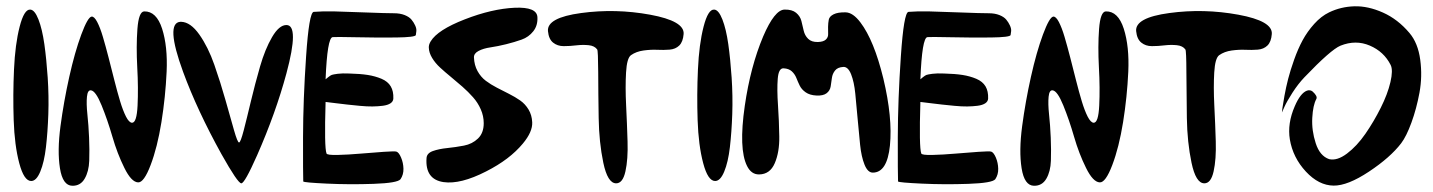

<svg xmlns="http://www.w3.org/2000/svg" viewBox="-20 -596 4575 613"><path d="M76.7 -565.4Q90.8 -564.5 102.8 -533.9Q114.7 -503.4 121.6 -455.1Q128.4 -406.7 132.3 -348.4Q136.2 -290 134.3 -231.9Q132.3 -173.8 126.7 -126Q121.1 -78.1 108.6 -48.1Q96.2 -18.1 79.6 -18.1Q56.6 -18.1 41.5 -75Q26.4 -131.8 23.7 -212.6Q21 -293.5 24.7 -374Q28.3 -454.6 42.7 -510.7Q57.1 -566.9 76.7 -565.4Z M210.9 -2.9Q236.8 -2.4 250.2 -25.4Q263.7 -48.3 264.9 -82.8Q266.1 -117.2 264.4 -157Q262.7 -196.8 259 -231Q255.4 -265.1 257.6 -287.1Q259.8 -309.1 270.5 -307.6Q285.6 -305.7 304.4 -259.5Q323.2 -213.4 338.9 -159.4Q354.5 -105.5 377 -60.1Q399.4 -14.6 420.9 -13.7Q439.5 -12.7 460.9 -69.1Q482.4 -125.5 495.4 -206.1Q508.3 -286.6 512 -367.2Q515.6 -447.8 497.6 -504.2Q479.5 -560.5 440.4 -559.6Q422.9 -559.1 418.7 -503.4Q414.6 -447.8 418.2 -380.9Q421.9 -314 419.2 -258.8Q416.5 -203.6 401.4 -204.1Q392.1 -204.6 382.3 -223.6Q372.6 -242.7 363.5 -272.7Q354.5 -302.7 345.2 -339.4Q335.9 -376 326.7 -412.1Q317.4 -448.2 308.6 -478Q299.8 -507.8 290.3 -525.9Q280.8 -543.9 272.5 -543Q260.3 -541.5 239.5 -485.6Q218.8 -429.7 201.2 -350.8Q183.6 -272 173.1 -193.1Q162.6 -114.3 171.4 -58.8Q180.2 -3.4 210.9 -2.9Z M558.6 -526.4Q588.4 -525.4 616.5 -485.6Q644.5 -445.8 664.3 -389.2Q684.1 -332.5 700 -276.1Q715.8 -219.7 727.1 -180.4Q738.3 -141.1 743.2 -141.1Q748 -141.1 758.1 -179.7Q768.1 -218.3 781.2 -273.4Q794.4 -328.6 810.3 -383.8Q826.2 -439 848.6 -477.5Q871.1 -516.1 894.5 -516.1Q936 -516.1 894.5 -361.8Q860.4 -235.4 800.8 -100.1Q761.2 -10.7 750.5 -10.7Q739.3 -10.7 687 -104Q609.9 -243.2 564.5 -366.7Q507.3 -522.9 555.7 -526.4Q557.1 -526.4 558.6 -526.4Z M1019.5 -270.5Q1015.1 -125 1022.5 -106Q1023.9 -100.6 1057.9 -101.3Q1091.8 -102.1 1130.9 -105.5Q1169.9 -108.9 1205.6 -111.3Q1241.2 -113.8 1246.1 -111.8Q1253.9 -108.9 1260.7 -92.5Q1267.6 -76.2 1268.1 -57.4Q1268.6 -38.6 1258.8 -23.9Q1249.5 -11.7 1172.6 -9Q1095.7 -6.3 1023.2 -9.8Q950.7 -13.2 948.2 -16.6Q947.3 -39.1 947.5 -158.2Q947.8 -277.3 957.3 -416.5Q966.8 -555.7 981.4 -558.1Q1010.7 -560.5 1047.4 -559.6Q1084 -558.6 1148.2 -556.2Q1212.4 -553.7 1237.8 -553.7Q1257.3 -553.7 1272 -547.9Q1286.6 -542 1293.7 -533.4Q1300.8 -524.9 1305.4 -514.9Q1310.1 -504.9 1309.3 -496.8Q1308.6 -488.8 1307.6 -483.9Q1305.2 -477.1 1244.4 -476.3Q1183.6 -475.6 1116.5 -477.1Q1049.3 -478.5 1042 -477.5Q1024.9 -475.1 1019.5 -342.8Q1020 -343.3 1027.6 -349.4Q1035.2 -355.5 1039.3 -356.9Q1043.5 -358.4 1058.1 -360.4Q1072.8 -362.3 1095.2 -361.3Q1130.4 -360.4 1154.1 -356.7Q1177.7 -353 1198 -344.5Q1218.3 -335.9 1227.5 -320.3Q1236.8 -304.7 1235.8 -281.2Q1235.4 -272 1226.6 -266.1Q1217.8 -260.3 1202.1 -258.3Q1186.5 -256.3 1168.9 -256.1Q1151.4 -255.9 1128.7 -258.1Q1106 -260.3 1088.4 -262.2Q1070.8 -264.2 1049.8 -266.8Q1028.8 -269.5 1019.5 -270.5Z M1695.8 -541.5Q1693.8 -574.2 1623.5 -571.3Q1550.3 -567.9 1463.9 -534.2Q1377 -500.5 1355 -463.9Q1348.6 -453.6 1349.1 -443.8Q1349.6 -427.7 1359.6 -411.1Q1369.6 -394.5 1385.3 -380.1Q1400.9 -365.7 1419.4 -350.6Q1438 -335.4 1456.5 -319.1Q1475.1 -302.7 1490.2 -285.6Q1505.4 -268.6 1514.9 -247.1Q1524.4 -225.6 1524.4 -202.6Q1524.4 -171.4 1506.1 -153.8Q1487.8 -136.2 1461.2 -131.1Q1434.6 -126 1408 -123.3Q1381.3 -120.6 1362.1 -113.8Q1342.8 -106.9 1341.8 -91.3Q1336.9 -23.4 1396 -14.6Q1450.2 -6.8 1532.2 -48.8Q1607.4 -86.9 1649.4 -137.7Q1680.7 -175.3 1679.2 -205.6Q1678.2 -228.5 1667.5 -246.3Q1656.7 -264.2 1640.6 -275.4Q1624.5 -286.6 1605 -296.4Q1585.4 -306.2 1566.2 -316.2Q1546.9 -326.2 1531 -338.1Q1515.1 -350.1 1504.6 -369.1Q1494.1 -388.2 1493.2 -412.6Q1492.7 -425.3 1507.8 -433.3Q1522.9 -441.4 1546.1 -444.8Q1569.3 -448.2 1595.9 -454.8Q1622.6 -461.4 1645.3 -469.5Q1668 -477.5 1682.6 -496.1Q1697.3 -514.6 1695.8 -541.5Z M1729.5 -496.6Q1731.9 -471.2 1745.8 -460Q1759.8 -448.7 1779.8 -448.7Q1799.8 -448.7 1820.1 -451.2Q1840.3 -453.6 1859.4 -451.7Q1878.4 -449.7 1886.7 -438Q1889.6 -434.1 1889.9 -365.5Q1890.1 -296.9 1891.4 -219.2Q1892.6 -141.6 1906.2 -76.4Q1919.9 -11.2 1946.8 -10.7Q1968.3 -10.3 1976.8 -48.8Q1985.4 -87.4 1983.6 -144.5Q1981.9 -201.7 1979 -260Q1976.1 -318.4 1978.8 -364.5Q1981.4 -410.6 1994.6 -419.9Q2011.2 -431.6 2034.7 -434.8Q2058.1 -438 2078.4 -437Q2098.6 -436 2117.7 -437.5Q2136.7 -439 2148.7 -450.7Q2160.6 -462.4 2162.6 -487.3Q2166 -528.8 2055.7 -549.1Q1945.3 -569.3 1835.4 -554.4Q1725.6 -539.6 1729.5 -496.6Z M2260.3 -565.4Q2274.4 -564.5 2286.4 -533.9Q2298.3 -503.4 2305.2 -455.1Q2312 -406.7 2315.9 -348.4Q2319.8 -290 2317.9 -231.9Q2315.9 -173.8 2310.3 -126Q2304.7 -78.1 2292.2 -48.1Q2279.8 -18.1 2263.2 -18.1Q2240.2 -18.1 2225.1 -75Q2210 -131.8 2207.3 -212.6Q2204.6 -293.5 2208.3 -374Q2211.9 -454.6 2226.3 -510.7Q2240.7 -566.9 2260.3 -565.4Z M2403.8 -39.1Q2438.5 -39.6 2453.6 -75Q2468.8 -110.4 2468 -160.2Q2467.3 -210 2463.9 -260Q2460.4 -310.1 2463.1 -344.5Q2465.8 -378.9 2481.9 -377.9Q2498.5 -377 2508.1 -368.2Q2517.6 -359.4 2522.5 -347.2Q2527.3 -335 2533.2 -322.8Q2539.1 -310.5 2552.2 -301.3Q2565.4 -292 2586.9 -291Q2608.4 -290 2619.1 -298.3Q2629.9 -306.6 2632.1 -320.1Q2634.3 -333.5 2636 -346.9Q2637.7 -360.4 2646 -370.8Q2654.3 -381.3 2672.4 -382.3Q2687.5 -383.3 2697.3 -358.9Q2707 -334.5 2710.7 -296.9Q2714.4 -259.3 2718.3 -215.3Q2722.2 -171.4 2726.1 -133.5Q2730 -95.7 2740.2 -70.3Q2750.5 -44.9 2766.6 -44.9Q2812.5 -44.9 2821.3 -131.3Q2830.1 -220.2 2800.3 -345.2Q2770.5 -467.3 2727.1 -524.4Q2703.1 -556.2 2679.7 -556.6Q2654.8 -557.1 2641.4 -550.3Q2627.9 -543.5 2626 -533Q2624 -522.5 2623.8 -510.3Q2623.5 -498 2624 -487.5Q2624.5 -477.1 2616.7 -469.7Q2608.9 -462.4 2591.3 -461.9Q2570.8 -461.4 2560.1 -472.2Q2549.3 -482.9 2545.9 -498.3Q2542.5 -513.7 2538.6 -529.1Q2534.7 -544.4 2521.7 -555.2Q2508.8 -565.9 2484.9 -565.4Q2453.1 -564.9 2416.5 -479.5Q2376 -383.3 2357.9 -258.3Q2337.9 -120.1 2365.2 -65.9Q2378.9 -38.6 2403.8 -39.1Z M2918.5 -270.5Q2914.1 -125 2921.4 -106Q2922.9 -100.6 2956.8 -101.3Q2990.7 -102.1 3029.8 -105.5Q3068.8 -108.9 3104.5 -111.3Q3140.1 -113.8 3145 -111.8Q3152.8 -108.9 3159.7 -92.5Q3166.5 -76.2 3167 -57.4Q3167.5 -38.6 3157.7 -23.9Q3148.4 -11.7 3071.5 -9Q2994.6 -6.3 2922.1 -9.8Q2849.6 -13.2 2847.2 -16.6Q2846.2 -39.1 2846.4 -158.2Q2846.7 -277.3 2856.2 -416.5Q2865.7 -555.7 2880.4 -558.1Q2909.7 -560.5 2946.3 -559.6Q2982.9 -558.6 3047.1 -556.2Q3111.3 -553.7 3136.7 -553.7Q3156.2 -553.7 3170.9 -547.9Q3185.5 -542 3192.6 -533.4Q3199.7 -524.9 3204.3 -514.9Q3209 -504.9 3208.3 -496.8Q3207.5 -488.8 3206.5 -483.9Q3204.1 -477.1 3143.3 -476.3Q3082.5 -475.6 3015.4 -477.1Q2948.2 -478.5 2940.9 -477.5Q2923.8 -475.1 2918.5 -342.8Q2918.9 -343.3 2926.5 -349.4Q2934.1 -355.5 2938.2 -356.9Q2942.4 -358.4 2957 -360.4Q2971.7 -362.3 2994.1 -361.3Q3029.3 -360.4 3053 -356.7Q3076.7 -353 3096.9 -344.5Q3117.2 -335.9 3126.5 -320.3Q3135.7 -304.7 3134.8 -281.2Q3134.3 -272 3125.5 -266.1Q3116.7 -260.3 3101.1 -258.3Q3085.4 -256.3 3067.9 -256.1Q3050.3 -255.9 3027.6 -258.1Q3004.9 -260.3 2987.3 -262.2Q2969.7 -264.2 2948.7 -266.8Q2927.7 -269.5 2918.5 -270.5Z M3281.2 -2.9Q3307.1 -2.4 3320.6 -25.4Q3334 -48.3 3335.2 -82.8Q3336.4 -117.2 3334.7 -157Q3333 -196.8 3329.3 -231Q3325.7 -265.1 3327.9 -287.1Q3330.1 -309.1 3340.8 -307.6Q3356 -305.7 3374.8 -259.5Q3393.6 -213.4 3409.2 -159.4Q3424.8 -105.5 3447.3 -60.1Q3469.7 -14.6 3491.2 -13.7Q3509.8 -12.7 3531.2 -69.1Q3552.7 -125.5 3565.7 -206.1Q3578.6 -286.6 3582.3 -367.2Q3585.9 -447.8 3567.9 -504.2Q3549.8 -560.5 3510.7 -559.6Q3493.2 -559.1 3489 -503.4Q3484.9 -447.8 3488.5 -380.9Q3492.2 -314 3489.5 -258.8Q3486.8 -203.6 3471.7 -204.1Q3462.4 -204.6 3452.6 -223.6Q3442.9 -242.7 3433.8 -272.7Q3424.8 -302.7 3415.5 -339.4Q3406.2 -376 3397 -412.1Q3387.7 -448.2 3378.9 -478Q3370.1 -507.8 3360.6 -525.9Q3351.1 -543.9 3342.8 -543Q3330.6 -541.5 3309.8 -485.6Q3289.1 -429.7 3271.5 -350.8Q3253.9 -272 3243.4 -193.1Q3232.9 -114.3 3241.7 -58.8Q3250.5 -3.4 3281.2 -2.9Z M3607.4 -496.6Q3609.9 -471.2 3623.8 -460Q3637.7 -448.7 3657.7 -448.7Q3677.7 -448.7 3698 -451.2Q3718.3 -453.6 3737.3 -451.7Q3756.3 -449.7 3764.6 -438Q3767.6 -434.1 3767.8 -365.5Q3768.1 -296.9 3769.3 -219.2Q3770.5 -141.6 3784.2 -76.4Q3797.9 -11.2 3824.7 -10.7Q3846.2 -10.3 3854.7 -48.8Q3863.3 -87.4 3861.6 -144.5Q3859.9 -201.7 3856.9 -260Q3854 -318.4 3856.7 -364.5Q3859.4 -410.6 3872.6 -419.9Q3889.2 -431.6 3912.6 -434.8Q3936 -438 3956.3 -437Q3976.6 -436 3995.6 -437.5Q4014.6 -439 4026.6 -450.7Q4038.6 -462.4 4040.5 -487.3Q4043.9 -528.8 3933.6 -549.1Q3823.2 -569.3 3713.4 -554.4Q3603.5 -539.6 3607.4 -496.6Z M4170.9 -303.7Q4187.5 -288.6 4182.6 -279.8Q4171.9 -260.3 4169.7 -219.7Q4167.5 -179.2 4180.7 -138.7Q4193.8 -98.1 4223.6 -87.9Q4249 -82 4280.5 -105.7Q4312 -129.4 4339.4 -168.9Q4366.7 -208.5 4388.4 -252Q4410.2 -295.4 4419.2 -333.7Q4428.2 -372.1 4419.9 -388.7Q4398.4 -431.2 4353.5 -450.4Q4308.6 -469.7 4259.8 -450.2Q4229 -437.5 4144.5 -349.1Q4124.5 -328.1 4106.4 -300Q4088.4 -272 4080.6 -254.4L4072.8 -236.8Q4073.2 -242.2 4074.5 -251.7Q4075.7 -261.2 4080.8 -289.6Q4085.9 -317.9 4092.8 -344.5Q4099.6 -371.1 4111.8 -405.5Q4124 -439.9 4138.9 -467.5Q4153.8 -495.1 4176 -519.8Q4198.2 -544.4 4223.6 -556.6Q4261.2 -574.7 4304.4 -575.9Q4347.7 -577.1 4395.3 -555.9Q4442.9 -534.7 4480 -490.7Q4507.3 -458.5 4514.4 -405.3Q4521.5 -352.1 4512 -300.3Q4502.4 -248.5 4486.3 -204.6Q4470.2 -160.6 4453.6 -138.7Q4418.9 -93.3 4350.8 -48.1Q4282.7 -2.9 4237.8 -3.4Q4190.4 -3.9 4149.2 -48.3Q4107.9 -92.8 4098.1 -150.9Q4089.8 -201.7 4113.8 -256.8Q4131.8 -298.8 4152.8 -306.6Q4163.1 -310.1 4170.9 -303.7Z"/></svg>

Font: Superheroes Libre
Style: Regular
Weight: 400
Version: Version 001.000